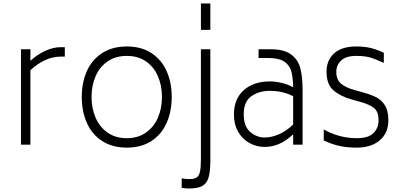

<svg xmlns="http://www.w3.org/2000/svg" viewBox="-20 -828 2305 1099"><path d="M351 -558V-504H328Q281 -504 236.5 -483Q192 -462 154 -426V0H100V-546H154V-480Q192 -515 238 -536.5Q284 -558 328 -558Z M448 -273Q448 -355 477 -420.5Q506 -486 564.5 -524Q623 -562 706 -562Q789 -562 847 -524Q905 -486 934 -420.5Q963 -355 963 -273Q963 -191 934 -125Q905 -59 847 -21Q789 17 706 17Q623 17 564.5 -21Q506 -59 477 -125Q448 -191 448 -273ZM907 -273Q907 -339 883.5 -392.5Q860 -446 815 -477Q770 -508 706 -508Q642 -508 596.5 -477Q551 -446 527.5 -392.5Q504 -339 504 -273Q504 -207 527.5 -153.5Q551 -100 596.5 -68.5Q642 -37 706 -37Q769 -37 814.5 -68.5Q860 -100 883.5 -153.5Q907 -207 907 -273Z M1130 -808H1184V-657H1130ZM1020 247V193Q1040 197 1066 197Q1092 197 1105.5 188Q1119 179 1124.5 155.5Q1130 132 1130 84V-546H1184V90Q1184 155 1173.5 189Q1163 223 1137 237Q1111 251 1061 251Q1040 251 1020 247Z M1712 -313V0H1658V-59Q1618 -22 1578.5 -4.5Q1539 13 1494 13Q1448 13 1407.5 -9.5Q1367 -32 1343 -74Q1319 -116 1319 -173Q1319 -262 1375.5 -312Q1432 -362 1524 -362Q1556 -362 1592 -353.5Q1628 -345 1658 -329Q1657 -388 1646.5 -422.5Q1636 -457 1605.5 -476.5Q1575 -496 1514 -496H1460V-546H1529Q1606 -546 1646 -516.5Q1686 -487 1699 -437.5Q1712 -388 1712 -313ZM1658 -115V-277Q1600 -308 1524 -308Q1462 -308 1418.5 -277Q1375 -246 1375 -173Q1375 -105 1412 -73Q1449 -41 1494 -41Q1534 -41 1576 -59Q1618 -77 1658 -115Z M1833 -24V-87Q1922 -37 2022 -37Q2088 -37 2117.5 -66Q2147 -95 2147 -141Q2147 -187 2122 -208.5Q2097 -230 2042 -245L1992 -259Q1928 -277 1888.5 -311Q1849 -345 1849 -418Q1849 -483 1892.5 -522.5Q1936 -562 2019 -562Q2067 -562 2103 -553Q2139 -544 2177 -526V-468Q2134 -488 2102 -498Q2070 -508 2019 -508Q1960 -508 1932.5 -481.5Q1905 -455 1905 -417Q1905 -372 1931.5 -349.5Q1958 -327 2008 -313L2058 -299Q2105 -286 2135 -270.5Q2165 -255 2184 -224Q2203 -193 2203 -140Q2203 -66 2153.5 -24.5Q2104 17 2022 17Q1967 17 1923.5 7.5Q1880 -2 1833 -24Z"/></svg>

Font: Biryani UltraLight
Style: Regular
Weight: 250
Designer: Dan Reynolds and Mathieu Réguer
Foundry: Dan Reynolds and Mathieu Réguer
Version: Version 1.003; ttfautohint (v1.1) -l 5 -r 5 -G 72 -x 0 -D la